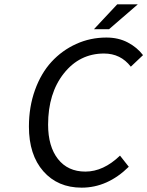

<svg xmlns="http://www.w3.org/2000/svg" viewBox="-20 -843 672 875"><path d="M408.2 -710 514.2 -823.2H607.9L477.1 -710ZM352.1 12.2Q243.2 12.2 177.5 -62.5Q111.8 -137.2 111.8 -266.1Q111.8 -356 139.4 -432.6Q167 -509.3 214.8 -561.3Q262.7 -613.3 327.1 -642.6Q391.6 -671.9 464.8 -671.9Q520 -671.9 562.5 -649.4Q605 -627 631.8 -591.8L576.2 -539.1Q529.8 -599.1 454.1 -599.1Q342.8 -599.1 271 -508.5Q199.2 -418 199.2 -274.9Q199.2 -175.8 244.1 -118.4Q289.1 -61 369.1 -61Q451.2 -61 526.9 -133.8L566.9 -83Q470.2 12.2 352.1 12.2Z"/></svg>

Font: Office Code Pro D Italic
Style: Regular
Weight: 400
Italic angle: -9°
Designer: Nathan Rutzky & Paul D. Hunt
Foundry: Adobe Systems Incorporated
Version: Version 1.004;PS 001.004;hotconv 1.0.70;makeotf.lib2.5.58329